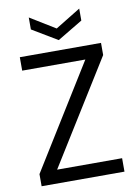

<svg xmlns="http://www.w3.org/2000/svg" viewBox="-97 -964 733 1027"><g transform="rotate(-10 269.0 -450.5)"><path d="M44 0V-66L392 -627H49V-700H490V-634L141 -73H494V0ZM270 -754 133 -836V-901L270 -817L407 -901V-836Z"/></g></svg>

Font: DM Sans 18pt
Style: Regular
Weight: 400
Designer: Colophon Foundry, Jonny Pinhorn
Foundry: Colophon Foundry
Version: Version 4.004;gftools[0.9.30]